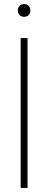

<svg xmlns="http://www.w3.org/2000/svg" viewBox="-20 -928 238 948"><path d="M82 0V-740H116V0ZM99 -845Q85.5 -845 76.8 -853.5Q68 -862 68 -876Q68 -890.5 76.8 -899.2Q85.5 -908 99 -908Q112.5 -908 121.2 -899.2Q130 -890.5 130 -876Q130 -862 121.2 -853.5Q112.5 -845 99 -845Z"/></svg>

Font: Encode Sans Condensed Thin
Style: Regular
Weight: 100
Width: 3
Designer: Multiple Designers
Foundry: Impallari Type
Version: Version 3.002